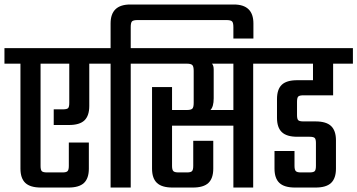

<svg xmlns="http://www.w3.org/2000/svg" viewBox="-40 -842 1604 862"><path d="M424.8 -626V-556.2H360.8V-366.2Q360.8 -322.3 339.1 -301.5Q317.4 -280.8 270 -280.8H201.2V-351.1H242.2Q260.3 -351.1 265.6 -356.4Q271 -361.8 271 -379.9V-556.2H142.1V-97.2Q142.1 -79.1 147.7 -73.5Q153.3 -67.9 170.9 -67.9H241.2Q257.8 -67.9 263.4 -73.7Q269 -79.6 269 -97.2V-202.1H358.9V-85Q358.9 -41.5 337.2 -20.8Q315.4 0 267.1 0H144Q95.7 0 73.7 -20.8Q51.8 -41.5 51.8 -85V-556.2H-20V-626Z M1009.8 -821.8Q1097.7 -821.8 1097.7 -736.8V-668.9H1007.8V-720.2Q1007.8 -740.2 1001.7 -746.1Q995.6 -752 975.6 -752H578.6Q558.6 -752 552.7 -746.1Q546.9 -740.2 546.9 -720.2V-626H618.7V-556.2H546.9V0H456.5V-556.2H384.8V-626H456.5V-736.8Q456.5 -821.8 544.9 -821.8Z M1007.8 -348.1V-556.2H911.6Q919.4 -548.3 919.4 -529.8V-400.9Q919.4 -362.8 904.8 -348.1ZM1168.5 -626V-556.2H1096.7V0H1007.8V-277.8H732.4V-97.2Q732.4 -79.6 738.3 -73.7Q744.1 -67.9 761.7 -67.9H799.8Q816.4 -67.9 822 -73.7Q827.6 -79.6 827.6 -97.2V-210H917.5V-85Q917.5 -41.5 895.8 -20.8Q874 0 825.7 0H734.9Q686.5 0 664.6 -20.8Q642.6 -41.5 642.6 -85V-451.2H732.4V-348.1H797.9Q817.4 -348.1 823.5 -354.2Q829.6 -360.4 829.6 -379.9V-523.9Q829.6 -543.5 823.5 -549.8Q817.4 -556.2 797.9 -556.2H578.6V-626Z M1455.6 -414.1H1322.3Q1304.2 -414.1 1298.8 -408.4Q1293.5 -402.8 1293.5 -384.8V-325.2Q1293.5 -307.6 1299.1 -302.2Q1304.7 -296.9 1322.3 -296.9H1376.5Q1424.8 -296.9 1446.5 -276.1Q1468.3 -255.4 1468.3 -211.9V-85Q1468.3 -41.5 1446.5 -20.8Q1424.8 0 1376.5 0H1284.7Q1236.3 0 1214.4 -20.8Q1192.4 -41.5 1192.4 -85V-164.1H1282.2V-97.2Q1282.2 -79.6 1288.1 -73.7Q1293.9 -67.9 1310.5 -67.9H1349.6Q1367.2 -67.9 1372.8 -73.5Q1378.4 -79.1 1378.4 -97.2V-200.2Q1378.4 -217.3 1372.8 -222.7Q1367.2 -228 1349.6 -228H1294.4Q1247.1 -228 1225.3 -248.8Q1203.6 -269.5 1203.6 -313V-397Q1203.6 -440.9 1225.1 -461.4Q1246.6 -481.9 1294.4 -481.9H1365.2V-556.2H1128.4V-626H1544.4V-556.2H1455.6Z"/></svg>

Font: Teko
Style: Regular
Weight: 400
Designer: Manushi Parikh, Jonny Pinhorn
Foundry: Indian Type Foundry
Version: Version 2.000;PS 1.0;hotconv 1.0.79;makeotf.lib2.5.61930